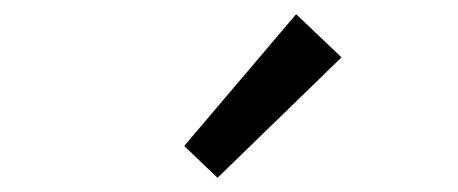

<svg xmlns="http://www.w3.org/2000/svg" viewBox="-20 -892 646 271"><path d="M287 -641 462 -811 398 -872 240 -686Z"/></svg>

Font: Source Han Sans KR Regular
Style: Regular
Weight: 400
Designer: Ryoko NISHIZUKA (kana & ideographs); Paul D. Hunt (Latin, Greek & Cyrillic); Wenlong ZHANG (bopomofo); Sandoll Communica
Foundry: Adobe Systems Incorporated
Version: Version 1.004;PS 1.004;hotconv 1.0.82;makeotf.lib2.5.63406